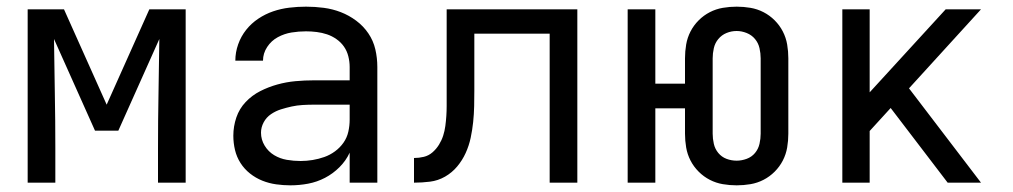

<svg xmlns="http://www.w3.org/2000/svg" viewBox="-20 -548 3040 576"><path d="M63 0V-520H172L300 -234L428 -520H537V0H454V-104Q454 -186 455.5 -267.5Q457 -349 458 -431L335 -156H265L142 -431Q143 -349 144.5 -267.5Q146 -186 146 -104V0Z M851 8Q830 8 808.5 5Q787 2 767 -6Q747 -14 730 -27.5Q713 -41 701.5 -59Q690 -77 685 -98Q680 -119 680 -141Q680 -169 689 -195.5Q698 -222 717 -242Q736 -262 760.5 -274.5Q785 -287 812 -294.5Q839 -302 866.5 -304.5Q894 -307 921 -307H1029V-347Q1029 -363 1025 -379Q1021 -395 1012 -408Q1003 -421 989.5 -430.5Q976 -440 961 -445Q946 -450 930 -452Q914 -454 898 -454Q876 -454 854.5 -450.5Q833 -447 813.5 -436.5Q794 -426 781.5 -407Q769 -388 769 -366H686Q686 -391 694.5 -415Q703 -439 718.5 -458.5Q734 -478 755 -492Q776 -506 799.5 -514Q823 -522 848 -525Q873 -528 898 -528Q925 -528 951.5 -524.5Q978 -521 1002.5 -511.5Q1027 -502 1048.5 -486Q1070 -470 1085 -448Q1100 -426 1106 -400Q1112 -374 1112 -347V0H1029V-90Q1018 -66 998.5 -46.5Q979 -27 955 -14.5Q931 -2 904.5 3Q878 8 851 8ZM882 -65Q900 -65 918 -68Q936 -71 953 -77Q970 -83 985 -94Q1000 -105 1010.5 -120Q1021 -135 1025 -153Q1029 -171 1029 -189V-234H921Q905 -234 888 -233Q871 -232 855 -228.5Q839 -225 823 -220Q807 -215 793 -205.5Q779 -196 771 -181Q763 -166 763 -150Q763 -129 774 -111Q785 -93 802.5 -82.5Q820 -72 840.5 -68.5Q861 -65 882 -65Z M1222 0V-74Q1237 -74 1251.5 -77.5Q1266 -81 1277.5 -91Q1289 -101 1297 -114Q1305 -127 1309.5 -141Q1314 -155 1316 -170Q1318 -185 1319 -200Q1320 -215 1320 -230Q1320 -245 1320 -260Q1320 -265 1320 -270.5Q1320 -276 1320 -281V-520H1712V0H1629V-447H1403V-279Q1403 -279 1403 -278.5Q1403 -278 1403 -278V-277Q1403 -254 1402.5 -230Q1402 -206 1399.5 -182Q1397 -158 1392 -134.5Q1387 -111 1377 -89Q1367 -67 1351.5 -48.5Q1336 -30 1315 -18Q1294 -6 1270 -3Q1246 0 1222 0Z M2190 8Q2169 8 2148.5 4.5Q2128 1 2109.5 -8.5Q2091 -18 2076 -33Q2061 -48 2051.5 -66.5Q2042 -85 2038.5 -105.5Q2035 -126 2035 -147V-223H1946V0H1863V-520H1946V-297H2035V-373Q2035 -394 2038.5 -414.5Q2042 -435 2051.5 -453.5Q2061 -472 2076 -487Q2091 -502 2109.5 -511.5Q2128 -521 2148.5 -524.5Q2169 -528 2190 -528Q2211 -528 2231.5 -524.5Q2252 -521 2270.5 -511.5Q2289 -502 2304 -487Q2319 -472 2328.5 -453.5Q2338 -435 2341.5 -414.5Q2345 -394 2345 -373V-147Q2345 -126 2341.5 -105.5Q2338 -85 2328.5 -66.5Q2319 -48 2304 -33Q2289 -18 2270.5 -8.5Q2252 1 2231.5 4.5Q2211 8 2190 8ZM2190 -66Q2205 -66 2220 -71.5Q2235 -77 2245 -89Q2255 -101 2258.5 -116.5Q2262 -132 2262 -147V-373Q2262 -388 2258.5 -403.5Q2255 -419 2245 -431Q2235 -443 2220 -449Q2205 -455 2190 -455Q2174 -455 2159.5 -449Q2145 -443 2135 -431Q2125 -419 2121.5 -403.5Q2118 -388 2118 -373V-147Q2118 -132 2121.5 -116.5Q2125 -101 2135 -89Q2145 -77 2159.5 -71.5Q2174 -66 2190 -66Z M2507 0V-520H2589V-271L2817 -520H2923L2707 -283L2923 0H2823L2652 -224L2589 -155V0Z"/></svg>

Font: Iosevka SS04 Extended
Style: Regular
Weight: 400
Width: 7
Monospace: yes
Designer: Belleve Invis
Foundry: Belleve Invis
Version: Version 19.0.0; ttfautohint (v1.8.4)